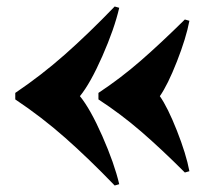

<svg xmlns="http://www.w3.org/2000/svg" viewBox="-20 -602 667 591"><path d="M347 -578Q332 -513 295 -429Q258 -345 226 -306Q258 -267 295 -183Q332 -99 347 -35L333 -31Q253 -114 180.5 -178Q108 -242 27 -296V-316Q107 -370 179.5 -434Q252 -498 333 -582ZM563 -538Q553 -485 524.5 -412.5Q496 -340 472 -306Q496 -272 524.5 -200Q553 -128 563 -75L549 -71Q476 -144 414 -197.5Q352 -251 283 -296V-316Q351 -361 412.5 -414.5Q474 -468 549 -542Z"/></svg>

Font: Playfair Display SC Black
Style: Regular
Weight: 900
Designer: Claus Eggers Sørensen
Foundry: Claus Eggers Sørensen
Version: Version 1.200; ttfautohint (v1.6)